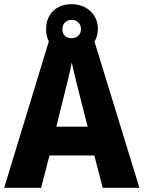

<svg xmlns="http://www.w3.org/2000/svg" viewBox="-20 -951 688 920"><path d="M472 -51H648L433 -751C443 -769 449 -789 449 -813C449 -883 394 -931 323 -931C250 -931 201 -884 201 -812C201 -789 205 -770 214 -753L0 -51H177L217 -206H432ZM324 -768C294 -768 279 -785 279 -812C279 -838 298 -856 324 -856C349 -856 368 -838 368 -812C368 -785 349 -768 324 -768ZM360 -501 400 -344H250L289 -502C298 -538 317 -612 324 -652C332 -610 350 -542 360 -501Z"/></svg>

Font: Noto Sans Tamil UI SemiCondensed ExtraBold
Style: Regular
Weight: 800
Width: 4
Designer: Jelle Bosma - Monotype Design Team
Foundry: Monotype Imaging Inc.
Version: Version 2.004